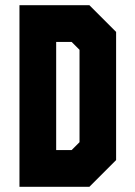

<svg xmlns="http://www.w3.org/2000/svg" viewBox="-20 -720 522 740"><path d="M55 0V-700H324.5L427.5 -597V-103L324.5 0ZM196.5 -141.5H256L286.5 -172V-528L256 -558.5H196.5Z"/></svg>

Font: Tourney Condensed Black
Style: Regular
Weight: 900
Width: 3
Designer: Tyler Finck
Foundry: Etcetera Type Co
Version: Version 1.010; ttfautohint (v1.8.3)